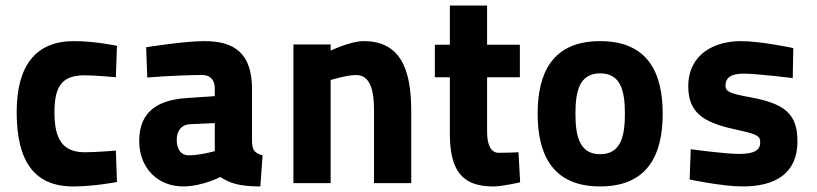

<svg xmlns="http://www.w3.org/2000/svg" viewBox="-20 -659 2942 691"><path d="M246 -511C107 -511 40 -421 40 -255C40 -78 104 12 243 12C319 12 401 -4 401 -4L397 -117C397 -117 324 -111 286 -111C205 -111 176 -158 176 -255C176 -350 204 -388 285 -388C323 -388 397 -381 397 -381L401 -494C401 -494 324 -511 246 -511Z M887 -339C887 -467 824 -511 716 -511C643 -511 506 -489 506 -489L510 -380C510 -380 614 -389 708 -389C737 -389 753 -371 753 -341V-313L650 -306C550 -299 481 -259 481 -152C481 -52 550 12 639 12C708 12 773 -22 773 -22C805 -1 839 12 917 12L925 -100C897 -108 887 -117 887 -154ZM753 -216V-115C753 -115 700 -100 659 -100C632 -100 616 -121 616 -156C616 -188 633 -211 665 -212Z M1170 0V-371C1170 -371 1228 -389 1261 -389C1316 -389 1326 -327 1326 -261V0H1460V-261C1460 -413 1419 -511 1289 -511C1242 -511 1170 -477 1170 -477V-499H1036V0Z M1851 -381V-498H1733V-639H1599V-498H1545V-381H1599V-178C1599 -44 1644 12 1755 12C1790 12 1852 -3 1852 -3L1846 -111C1846 -111 1803 -109 1775 -109C1748 -109 1733 -135 1733 -185V-381Z M2140 -511C1966 -511 1915 -394 1915 -250C1915 -106 1966 12 2140 12C2314 12 2365 -106 2365 -250C2365 -394 2314 -511 2140 -511ZM2140 -104C2066 -104 2051 -168 2051 -250C2051 -332 2066 -395 2140 -395C2214 -395 2229 -332 2229 -250C2229 -168 2214 -104 2140 -104Z M2835 -486C2835 -486 2718 -511 2646 -511C2551 -511 2457 -464 2457 -348C2457 -241 2529 -214 2640 -190C2705 -176 2716 -169 2716 -147C2716 -121 2699 -105 2640 -105C2589 -105 2466 -122 2466 -122L2462 -13C2462 -13 2579 12 2653 12C2768 12 2850 -33 2850 -150C2850 -251 2803 -286 2680 -309C2610 -322 2591 -328 2591 -351C2591 -378 2609 -394 2656 -394C2704 -394 2833 -378 2833 -378Z"/></svg>

Font: TitilliumMaps29L
Style: 999 wt
Weight: 900
Designer: Campivisivi
Foundry: Accademia di Belle Arti di Urbino and students of MA course of Visual design